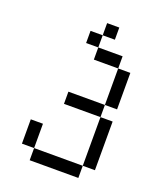

<svg xmlns="http://www.w3.org/2000/svg" viewBox="-139 -714 778 927"><g transform="rotate(20 250.0 -250.0)"><path d="M312.5 -562.5H250V-625H312.5ZM62.5 -62.5H125V62.5H62.5ZM125 62.5H375V125H125ZM187.5 -250H375V-187.5H187.5ZM187.5 -562.5H250V-500H187.5ZM250 -500H375V-437.5H250ZM375 -187.5H437.5V62.5H375ZM375 -437.5H437.5V-250H375Z"/></g></svg>

Font: 寒蝉点阵体 16px
Style: Regular
Weight: 400
Designer: Designed by Warren2060
Foundry: ChillType
Version: Version 1.000